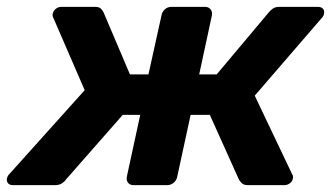

<svg xmlns="http://www.w3.org/2000/svg" viewBox="-41 -540 966 560"><path d="M-3 0Q-13 0 -17.5 -5.5Q-22 -11 -21 -19Q-20 -23 -18.5 -26Q-17 -29 -14 -32L206 -277L115 -487Q113 -490 112.5 -494Q112 -498 113 -501Q115 -509 122 -514.5Q129 -520 138 -520H236Q248 -520 253 -515Q258 -510 261 -504L338 -323H392L430 -495Q432 -506 440 -513Q448 -520 459 -520H557Q567 -520 573 -513Q579 -506 577 -495L540 -323H591L743 -504Q748 -510 755 -515Q762 -520 774 -520H886Q896 -520 901 -514.5Q906 -509 904 -501Q904 -494 897 -487L702 -261L811 -32Q813 -29 813.5 -26Q814 -23 813 -19Q812 -11 804.5 -5.5Q797 0 788 0H682Q670 0 664.5 -5.5Q659 -11 656 -16L571 -205H515L476 -25Q474 -14 465.5 -7Q457 0 447 0H349Q338 0 332.5 -7Q327 -14 329 -25L368 -205H317L151 -16Q148 -11 140 -5.5Q132 0 119 0Z"/></svg>

Font: Rubik Light SemiBold
Style: Italic
Weight: 600
Italic angle: -12°
Version: Version 2.104